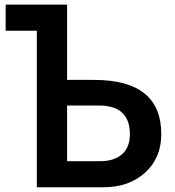

<svg xmlns="http://www.w3.org/2000/svg" viewBox="-20 -792 741 812"><path d="M3.9 -662.1V-772.5H263.7V-454.1H377.9Q662.1 -454.1 662.1 -224.6Q662.1 -124 593.8 -62Q525.4 0 417 0H135.7V-662.1ZM263.7 -110.4H405.3Q461.9 -110.4 495.6 -139.2Q529.3 -168 529.3 -224.6Q529.3 -345.7 398.4 -345.7H263.7Z"/></svg>

Font: Gothic A1
Style: Bold
Weight: 700
Version: Version 2.50